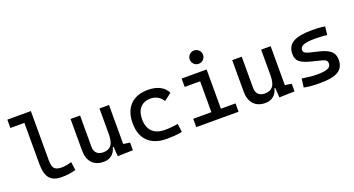

<svg xmlns="http://www.w3.org/2000/svg" viewBox="-49 -1348 3613 1962"><g transform="rotate(-20 1758.0 -367.0)"><path d="M370.1 9.8Q280.3 9.8 240.2 -39.1Q200.2 -87.9 200.2 -195.3V-732.4H303.7V-200.2Q303.7 -159.2 311.5 -133.3Q319.3 -107.4 342 -95.2Q364.7 -83 409.2 -83Q449.7 -83 512.7 -101.6L524.4 -10.7Q484.9 0 448.5 4.9Q412.1 9.8 370.1 9.8ZM47.9 -641.6V-732.4H209V-641.6Z M828.1 9.8Q746.6 9.8 701.9 -38.8Q657.2 -87.4 657.2 -175.8V-517.6H760.7V-175.8Q760.7 -131.3 786.1 -107.2Q811.5 -83 857.4 -83Q914.1 -83 942.9 -118.9Q971.7 -154.8 971.7 -239.3L998 -99.6H963.9Q951.7 -46.9 916 -18.6Q880.4 9.8 828.1 9.8ZM980.5 4.9 971.7 -119.1V-210H1075.2V-93.8L1146.5 -83V0ZM971.7 -146.5V-517.6H1075.2V-175.8Z M1514.6 9.8Q1382.3 9.8 1310.3 -59.8Q1238.3 -129.4 1238.3 -259.8Q1238.3 -386.7 1306.4 -457Q1374.5 -527.3 1501 -527.3Q1576.7 -527.3 1630.6 -499.3Q1684.6 -471.2 1707.5 -419.9L1627.9 -359.9Q1606 -395.5 1571.8 -415Q1537.6 -434.6 1497.1 -434.6Q1423.8 -434.6 1383.3 -390.4Q1342.8 -346.2 1342.8 -264.6Q1342.8 -176.3 1390.4 -129.6Q1438 -83 1526.4 -83Q1562.5 -83 1598.6 -86.4Q1634.8 -89.8 1668.9 -95.7L1680.7 -4.9Q1640.6 3.9 1597.9 6.8Q1555.2 9.8 1514.6 9.8Z M2033.2 0V-488.3H2136.7V0ZM1835.9 0V-90.8H2043V0ZM2127 0V-90.8H2295.9V0ZM1865.2 -426.8V-517.6H2136.7V-426.8ZM2081.5 -599.6Q2051.8 -599.6 2030.5 -620.8Q2009.3 -642.1 2009.3 -671.9Q2009.3 -702.1 2030.5 -723.1Q2051.8 -744.1 2081.5 -744.1Q2111.8 -744.1 2132.8 -723.1Q2153.8 -702.1 2153.8 -671.9Q2153.8 -642.1 2132.8 -620.8Q2111.8 -599.6 2081.5 -599.6Z M2585.9 9.8Q2504.4 9.8 2459.7 -38.8Q2415 -87.4 2415 -175.8V-517.6H2518.6V-175.8Q2518.6 -131.3 2543.9 -107.2Q2569.3 -83 2615.2 -83Q2671.9 -83 2700.7 -118.9Q2729.5 -154.8 2729.5 -239.3L2755.9 -99.6H2721.7Q2709.5 -46.9 2673.8 -18.6Q2638.2 9.8 2585.9 9.8ZM2738.3 4.9 2729.5 -119.1V-210H2833V-93.8L2904.3 -83V0ZM2729.5 -146.5V-517.6H2833V-175.8Z M3182.6 9.8Q3124 9.8 3082.3 6.3Q3040.5 2.9 3005.9 -4.9L3017.6 -98.6Q3068.8 -90.8 3108.2 -86.9Q3147.5 -83 3182.6 -83Q3261.2 -83 3296.6 -98.4Q3332 -113.8 3332 -147.5Q3332 -170.9 3319.6 -182.4Q3307.1 -193.8 3281.2 -200.2L3162.1 -230.5Q3085.4 -250 3049.6 -278.8Q3013.7 -307.6 3013.7 -366.2Q3013.7 -451.2 3078.9 -489.3Q3144 -527.3 3289.1 -527.3Q3326.7 -527.3 3359.1 -525.1Q3391.6 -522.9 3425.8 -517.6L3415 -427.7Q3375.5 -431.6 3345.2 -433.1Q3314.9 -434.6 3286.1 -434.6Q3199.2 -434.6 3160.2 -419.7Q3121.1 -404.8 3121.1 -371.1Q3121.1 -348.6 3137.2 -338.6Q3153.3 -328.6 3186.5 -320.3L3282.2 -296.9Q3363.8 -277.3 3401.6 -244.6Q3439.5 -211.9 3439.5 -149.4Q3439.5 -65.9 3378.4 -28.1Q3317.4 9.8 3182.6 9.8Z"/></g></svg>

Font: Cascadia Code
Style: Regular
Weight: 400
Designer: Aaron Bell
Foundry: Saja Typeworks
Version: Version 2404.023